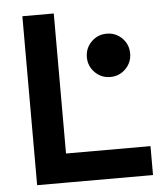

<svg xmlns="http://www.w3.org/2000/svg" viewBox="-51 -739 688 785"><g transform="rotate(-5 293.0 -346.5)"><path d="M69.8 0V-693.4H198.7V0ZM69.8 0V-118.7H545.4V0ZM406.7 -414.6Q369.6 -414.6 343.8 -440.6Q317.9 -466.7 317.9 -503.3Q317.9 -540.5 343.8 -566.4Q369.6 -592.3 406.7 -592.3Q444 -592.3 469.8 -566.5Q495.6 -540.6 495.6 -503.4Q495.6 -466.8 469.8 -440.7Q444 -414.6 406.7 -414.6Z"/></g></svg>

Font: Cascadia Mono PL
Style: Regular
Weight: 400
Monospace: yes
Designer: Aaron Bell
Foundry: Saja Typeworks
Version: Version 2102.003